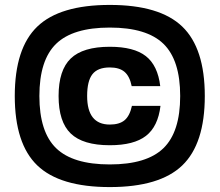

<svg xmlns="http://www.w3.org/2000/svg" viewBox="-20 -740 892 780"><path d="M131.5 -632Q223 -720 426 -720Q629 -720 720.5 -632Q812 -544 812 -350Q812 -156 720.5 -68Q629 20 426 20Q223 20 131.5 -68Q40 -156 40 -350Q40 -544 131.5 -632ZM208 -138Q276 -72 426 -72Q576 -72 644 -138Q712 -204 712 -350Q712 -496 644 -562Q576 -628 426 -628Q276 -628 208 -562Q140 -496 140 -350Q140 -204 208 -138ZM426 -550Q524 -550 572.5 -512Q621 -474 631 -390H515Q507 -430 486 -448Q465 -466 426 -466Q377 -466 355.5 -438.5Q334 -411 334 -350Q334 -234 426 -234Q465 -234 486 -251.5Q507 -269 516 -310H632Q622 -226 573 -188Q524 -150 426 -150Q317 -150 267.5 -197.5Q218 -245 218 -350Q218 -455 267.5 -502.5Q317 -550 426 -550Z"/></svg>

Font: Fivo Sans
Style: Regular
Weight: 700
Designer: Alexander Slobzheninov
Foundry: Alexander Slobzheninov
Version: 1.0